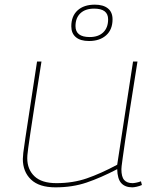

<svg xmlns="http://www.w3.org/2000/svg" viewBox="-20 -794 680 824"><path d="M218 10Q148 10 113 -23.5Q78 -57 78 -112Q78 -120 80 -138.5Q82 -157 88.5 -199Q95 -241 107 -320.5Q119 -400 139 -530H158Q140 -416 128.5 -342Q117 -268 110.5 -224Q104 -180 101 -158Q98 -136 97.5 -127.5Q97 -119 97 -115Q97 -67 128 -37.5Q159 -8 222 -8Q293 -8 352.5 -28.5Q412 -49 483 -87L551 -530H570Q550 -404 537 -321Q524 -238 517 -189Q510 -140 506.5 -115.5Q503 -91 502 -81.5Q501 -72 501 -68Q501 -35 513 -21.5Q525 -8 549 -8Q554 -8 564.5 -10Q575 -12 585 -16L589 0Q578 5 566 7.5Q554 10 548 10Q517 10 500.5 -8Q484 -26 483 -68Q412 -31 351.5 -10.5Q291 10 218 10ZM362 -618Q325 -618 305.5 -634.5Q286 -651 286 -681Q286 -725 313 -749.5Q340 -774 387 -774Q423 -774 443 -758Q463 -742 463 -711Q463 -667 435.5 -642.5Q408 -618 362 -618ZM365 -635Q402 -635 423 -655Q444 -675 444 -711Q444 -757 384 -757Q346 -757 325 -737Q304 -717 304 -682Q304 -635 365 -635Z"/></svg>

Font: Georama Extended Thin
Style: Italic
Weight: 100
Width: 7
Italic angle: -9°
Designer: Jean-Baptiste Levee
Foundry: Production Type
Version: Version 1.000